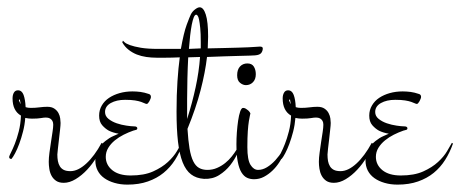

<svg xmlns="http://www.w3.org/2000/svg" viewBox="-20 -497 1254 523"><path d="M108.9 -206.1Q121.1 -206.1 128.4 -200.9Q135.7 -195.8 139.4 -188.7Q143.1 -181.6 144 -174.3Q145 -167 145 -162.1Q145 -156.2 143.6 -143.6Q142.1 -130.9 140.6 -117.2Q139.2 -103.5 137.7 -91.8Q136.2 -80.1 136.2 -76.2Q136.2 -66.4 137.7 -58.3Q139.2 -50.3 143.1 -43.9Q147 -37.6 153.8 -34.2Q160.6 -30.8 171.9 -30.8Q192.4 -30.8 214.8 -51.3Q237.3 -71.8 256.8 -107.9L259.8 -106Q254.4 -87.9 243.2 -69.1Q231.9 -50.3 217.3 -34.7Q202.6 -19 186 -9Q169.4 1 153.8 1Q140.6 1 132.6 -4.6Q124.5 -10.3 120.1 -18.8Q115.7 -27.3 114.3 -37.4Q112.8 -47.4 112.8 -56.2Q112.8 -66.9 114.7 -81.3Q116.7 -95.7 118.9 -110.1Q121.1 -124.5 123 -137.2Q125 -149.9 125 -157.2Q125 -163.6 122.8 -167.5Q120.6 -171.4 117.2 -173.6Q113.8 -175.8 110.4 -176.3Q106.9 -176.8 105 -176.8Q99.6 -176.8 91.1 -175.3Q82.5 -173.8 66.9 -173.8Q62.5 -173.8 58.1 -174.3Q53.7 -174.8 48.8 -175.8Q47.4 -156.7 42.7 -138.7Q38.1 -120.6 32.5 -105.5Q26.9 -90.3 21 -79.3Q15.1 -68.4 11.2 -64Q4.9 -64 4.9 -69.8Q5.4 -72.8 10 -81.8Q14.6 -90.8 20.3 -105Q25.9 -119.1 31 -138.7Q36.1 -158.2 37.1 -182.1Q14.2 -195.3 14.2 -229Q14.2 -238.3 17.8 -244.6Q21.5 -251 28.8 -251Q39.6 -251 44.2 -238.5Q48.8 -226.1 49.8 -205.1Q53.2 -204.1 56.4 -203.6Q59.6 -203.1 64 -203.1Q76.7 -203.1 87.6 -204.6Q98.6 -206.1 108.9 -206.1ZM34.2 -217.8Q34.2 -215.8 36.1 -213.9Q35.6 -216.3 35.4 -218.8Q35.2 -221.2 34.7 -222.7Q34.2 -224.6 34.2 -226.1Q32.7 -226.1 31.7 -224.6Q30.8 -223.1 34.2 -217.8Z M384.8 -241.2Q391.1 -239.7 391.1 -232.9Q391.1 -231 389.9 -227.8Q388.7 -224.6 387 -221.4Q385.3 -218.3 383.3 -216.1Q381.3 -213.9 379.9 -213.9Q377.4 -213.9 374 -215.6Q370.6 -217.3 364.3 -219.5Q357.9 -221.7 347.7 -223.4Q337.4 -225.1 320.8 -225.1Q297.4 -225.1 281.7 -216.3Q266.1 -207.5 266.1 -191.9Q266.1 -180.7 275.6 -173.1Q285.2 -165.5 298.1 -161.1Q311 -156.7 324.5 -154.8Q337.9 -152.8 345.2 -152.8Q350.6 -152.8 352.3 -151.1Q354 -149.4 354 -147.9Q354 -144 350.8 -143.3Q347.7 -142.6 342.8 -141.1Q330.1 -136.7 316.9 -130.1Q303.7 -123.5 292.7 -114.5Q281.7 -105.5 274.9 -94.2Q268.1 -83 268.1 -69.8Q268.1 -47.9 285.9 -33.4Q303.7 -19 335.9 -19Q372.6 -19 397 -30Q421.4 -41 437.3 -55.7Q453.1 -70.3 461.9 -85.2Q470.7 -100.1 475.1 -107.9L478 -106Q469.7 -82 456.8 -61.5Q443.8 -41 425.5 -26.1Q407.2 -11.2 382.8 -2.7Q358.4 5.9 327.1 5.9Q308.1 5.9 292 1.2Q275.9 -3.4 264.2 -11.7Q252.4 -20 246.1 -32.2Q239.7 -44.4 239.7 -60.1Q239.7 -78.1 248 -91.3Q256.3 -104.5 267.1 -113Q277.8 -121.6 288.3 -126.2Q298.8 -130.9 303.2 -132.8Q288.1 -135.3 276.4 -141.1Q266.6 -146.5 258.3 -156Q250 -165.5 250 -182.1Q250 -197.3 257.3 -209.7Q264.6 -222.2 277.1 -230.5Q289.6 -238.8 305.9 -243.4Q322.3 -248 340.8 -248Q351.6 -248 362.5 -246.6Q373.5 -245.1 384.8 -241.2Z M637.7 -106Q634.3 -96.2 627 -79.6Q619.6 -63 607.2 -47.1Q594.7 -31.2 576.9 -20Q559.1 -8.8 535.6 -9.8Q514.6 -11.2 500.5 -22Q486.3 -32.7 477.5 -54.9Q468.8 -77.1 464.8 -111.1Q460.9 -145 460.9 -192.9Q460.9 -238.8 463.4 -275.6Q465.8 -312.5 469.7 -340.8Q447.3 -339.8 430.4 -339.8Q413.6 -339.8 406.7 -339.8Q392.6 -339.8 378.7 -341.8Q364.7 -343.8 352.5 -348.6Q340.3 -353.5 330.1 -361.6Q319.8 -369.6 313 -381.8L314.9 -386.2Q315.4 -385.3 319.6 -381.6Q323.7 -377.9 334.5 -374Q345.2 -370.1 363.8 -366.9Q382.3 -363.8 411.6 -363.8H472.7Q480.5 -407.7 488.5 -429.4Q496.6 -451.2 499.5 -457Q503.4 -465.3 511 -471.2Q518.6 -477.1 523.9 -477.1Q534.2 -477.1 540.5 -457.5Q546.9 -438 546.9 -397Q546.9 -389.6 546.4 -381.6Q545.9 -373.5 545.9 -365.2Q569.3 -365.7 590.6 -366.2Q611.8 -366.7 628.7 -367.2Q645.5 -367.7 657 -368.2Q668.5 -368.7 671.9 -369.1Q674.3 -369.1 680.2 -369.6Q686 -370.1 688 -370.1Q695.8 -370.1 695.8 -365.2Q695.8 -358.4 691.7 -352.8Q687.5 -347.2 674.8 -346.2Q672.4 -345.7 660.4 -345.5Q648.4 -345.2 630.4 -344.7Q612.3 -344.2 589.8 -343.5Q567.4 -342.8 543.9 -341.8Q539.1 -300.3 526.4 -251.2Q513.7 -202.1 490.7 -146Q492.7 -113.8 496.3 -92.3Q500 -70.8 506.3 -57.9Q512.7 -44.9 522.2 -39.6Q531.7 -34.2 544.9 -34.2Q559.1 -34.2 571.3 -39.6Q583.5 -44.9 593.5 -53Q603.5 -61 611.1 -70.6Q618.7 -80.1 623.8 -88.4Q628.9 -96.7 631.6 -102.1Q634.3 -107.4 634.8 -107.9ZM524.9 -341.8Q516.6 -341.8 508.8 -341.3Q501 -340.8 492.7 -340.8Q491.2 -313 490.5 -283.7Q489.7 -254.4 489.7 -228V-172.9Q503.9 -217.3 512.9 -259.3Q522 -301.3 524.9 -341.8ZM494.6 -363.8Q502.4 -363.8 510.5 -364.5Q518.6 -365.2 526.9 -365.2V-381.8Q526.9 -406.2 525.4 -420.9Q523.9 -435.5 522.2 -443.6Q520.5 -451.7 518.3 -454.3Q516.1 -457 514.6 -457Q510.7 -457 507.8 -449.7Q504.9 -442.4 502.4 -429.9Q500 -417.5 498 -400.4Q496.1 -383.3 494.6 -363.8Z M642.1 -203.1Q646 -203.1 649.7 -200.9Q653.3 -198.7 656 -196.3Q658.7 -193.8 660.4 -191.2Q662.1 -188.5 662.1 -188Q662.1 -187.5 660.9 -182.9Q659.7 -178.2 658 -167.5Q656.2 -156.7 655 -139.4Q653.8 -122.1 653.8 -96.2Q653.8 -61.5 662.4 -47.9Q670.9 -34.2 683.1 -34.2Q695.3 -34.2 707.3 -41.5Q719.2 -48.8 730 -60.5Q740.7 -72.3 750.2 -87.2Q759.8 -102.1 767.1 -117.2L770 -115.2Q768.1 -110.4 764.2 -100.3Q760.3 -90.3 754.4 -78.6Q748.5 -66.9 740.5 -54.4Q732.4 -42 721.9 -32Q711.4 -22 699 -15.4Q686.5 -8.8 671.9 -8.8Q661.6 -8.8 653.1 -12.7Q644.5 -16.6 637.9 -27.1Q631.3 -37.6 627.7 -56.2Q624 -74.7 624 -104Q624 -119.1 625.2 -136.5Q626.5 -153.8 628.7 -168.7Q630.9 -183.6 634.3 -193.4Q637.7 -203.1 642.1 -203.1ZM653.8 -324.2Q666 -324.2 671.4 -315.7Q676.8 -307.1 676.8 -294.9Q676.8 -280.8 668.9 -272.9Q661.1 -265.1 649.9 -265.1Q641.6 -265.1 633.8 -271.5Q626 -277.8 626 -292Q626 -307.6 633.8 -315.9Q641.6 -324.2 653.8 -324.2Z M844.7 -206.1Q856.9 -206.1 864.3 -200.9Q871.6 -195.8 875.2 -188.7Q878.9 -181.6 879.9 -174.3Q880.9 -167 880.9 -162.1Q880.9 -156.2 879.4 -143.6Q877.9 -130.9 876.5 -117.2Q875 -103.5 873.5 -91.8Q872.1 -80.1 872.1 -76.2Q872.1 -66.4 873.5 -58.3Q875 -50.3 878.9 -43.9Q882.8 -37.6 889.6 -34.2Q896.5 -30.8 907.7 -30.8Q928.2 -30.8 950.7 -51.3Q973.1 -71.8 992.7 -107.9L995.6 -106Q990.2 -87.9 979 -69.1Q967.8 -50.3 953.1 -34.7Q938.5 -19 921.9 -9Q905.3 1 889.6 1Q876.5 1 868.4 -4.6Q860.4 -10.3 856 -18.8Q851.6 -27.3 850.1 -37.4Q848.6 -47.4 848.6 -56.2Q848.6 -66.9 850.6 -81.3Q852.5 -95.7 854.7 -110.1Q856.9 -124.5 858.9 -137.2Q860.8 -149.9 860.8 -157.2Q860.8 -163.6 858.6 -167.5Q856.4 -171.4 853 -173.6Q849.6 -175.8 846.2 -176.3Q842.8 -176.8 840.8 -176.8Q835.4 -176.8 826.9 -175.3Q818.4 -173.8 802.7 -173.8Q798.3 -173.8 793.9 -174.3Q789.6 -174.8 784.7 -175.8Q783.2 -156.7 778.6 -138.7Q773.9 -120.6 768.3 -105.5Q762.7 -90.3 756.8 -79.3Q751 -68.4 747.1 -64Q740.7 -64 740.7 -69.8Q741.2 -72.8 745.8 -81.8Q750.5 -90.8 756.1 -105Q761.7 -119.1 766.8 -138.7Q772 -158.2 772.9 -182.1Q750 -195.3 750 -229Q750 -238.3 753.7 -244.6Q757.3 -251 764.6 -251Q775.4 -251 780 -238.5Q784.7 -226.1 785.6 -205.1Q789.1 -204.1 792.2 -203.6Q795.4 -203.1 799.8 -203.1Q812.5 -203.1 823.5 -204.6Q834.5 -206.1 844.7 -206.1ZM770 -217.8Q770 -215.8 772 -213.9Q771.5 -216.3 771.2 -218.8Q771 -221.2 770.5 -222.7Q770 -224.6 770 -226.1Q768.6 -226.1 767.6 -224.6Q766.6 -223.1 770 -217.8Z M1120.6 -241.2Q1127 -239.7 1127 -232.9Q1127 -231 1125.7 -227.8Q1124.5 -224.6 1122.8 -221.4Q1121.1 -218.3 1119.1 -216.1Q1117.2 -213.9 1115.7 -213.9Q1113.3 -213.9 1109.9 -215.6Q1106.4 -217.3 1100.1 -219.5Q1093.8 -221.7 1083.5 -223.4Q1073.2 -225.1 1056.6 -225.1Q1033.2 -225.1 1017.6 -216.3Q1002 -207.5 1002 -191.9Q1002 -180.7 1011.5 -173.1Q1021 -165.5 1033.9 -161.1Q1046.9 -156.7 1060.3 -154.8Q1073.7 -152.8 1081.1 -152.8Q1086.4 -152.8 1088.1 -151.1Q1089.8 -149.4 1089.8 -147.9Q1089.8 -144 1086.7 -143.3Q1083.5 -142.6 1078.6 -141.1Q1065.9 -136.7 1052.7 -130.1Q1039.6 -123.5 1028.6 -114.5Q1017.6 -105.5 1010.7 -94.2Q1003.9 -83 1003.9 -69.8Q1003.9 -47.9 1021.7 -33.4Q1039.6 -19 1071.8 -19Q1108.4 -19 1132.8 -30Q1157.2 -41 1173.1 -55.7Q1189 -70.3 1197.8 -85.2Q1206.5 -100.1 1210.9 -107.9L1213.9 -106Q1205.6 -82 1192.6 -61.5Q1179.7 -41 1161.4 -26.1Q1143.1 -11.2 1118.7 -2.7Q1094.2 5.9 1063 5.9Q1043.9 5.9 1027.8 1.2Q1011.7 -3.4 1000 -11.7Q988.3 -20 981.9 -32.2Q975.6 -44.4 975.6 -60.1Q975.6 -78.1 983.9 -91.3Q992.2 -104.5 1002.9 -113Q1013.7 -121.6 1024.2 -126.2Q1034.7 -130.9 1039.1 -132.8Q1023.9 -135.3 1012.2 -141.1Q1002.4 -146.5 994.1 -156Q985.8 -165.5 985.8 -182.1Q985.8 -197.3 993.2 -209.7Q1000.5 -222.2 1012.9 -230.5Q1025.4 -238.8 1041.7 -243.4Q1058.1 -248 1076.7 -248Q1087.4 -248 1098.4 -246.6Q1109.4 -245.1 1120.6 -241.2Z"/></svg>

Font: Stalemate
Style: Regular
Weight: 400
Designer: Astigmatic (AOETI)
Foundry: Astigmatic (AOETI)
Version: Version 001.000